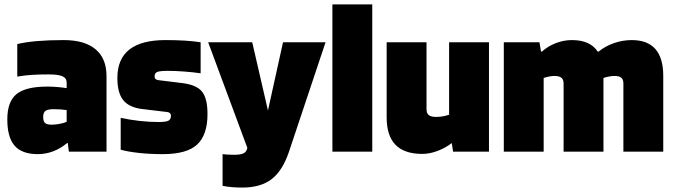

<svg xmlns="http://www.w3.org/2000/svg" viewBox="-20 -685 3047 867"><path d="M151 11Q79 11 46 -27Q13 -65 13 -146Q13 -226 54.5 -260Q96 -294 193 -294Q216 -294 239.5 -292Q263 -290 281 -287V-312Q281 -332 262 -340.5Q243 -349 200 -349Q159 -349 125.5 -347Q92 -345 58 -339V-486Q95 -495 147.5 -499.5Q200 -504 268 -504Q362 -504 411.5 -462.5Q461 -421 461 -341V0H291L286 -39H283Q253 -14 219.5 -1.5Q186 11 151 11ZM222 -192Q196 -192 185.5 -184.5Q175 -177 175 -157Q175 -137 183.5 -129.5Q192 -122 213 -122Q230 -122 248.5 -125.5Q267 -129 281 -135V-188Q267 -190 252.5 -191Q238 -192 222 -192Z M737 -365Q702 -365 690 -360Q678 -355 678 -340Q678 -332 682.5 -328Q687 -324 696 -323L802 -310Q868 -302 892.5 -271Q917 -240 917 -170Q917 -76 870.5 -32.5Q824 11 715 11Q656 11 606.5 5.5Q557 0 525 -9V-153Q565 -144 610 -139Q655 -134 695 -134Q729 -134 740.5 -140Q752 -146 752 -163Q752 -169 748 -173.5Q744 -178 736 -179L619 -193Q561 -201 535.5 -234Q510 -267 510 -333Q510 -419 564.5 -461.5Q619 -504 727 -504Q776 -504 816 -501.5Q856 -499 886 -494V-354Q852 -359 812 -362Q772 -365 737 -365Z M1036 14Q1066 14 1079.5 7.5Q1093 1 1097 -17L920 -494H1119L1190 -186L1258 -494H1450L1285 0Q1256 86 1206.5 124Q1157 162 1074 162Q1051 162 1026.5 160Q1002 158 985 154V11Q993 12 1006 13Q1019 14 1036 14Z M1661 -665V0H1481V-665Z M1887 10Q1806 10 1766 -31Q1726 -72 1726 -155V-494H1906V-192Q1906 -173 1916.5 -165Q1927 -157 1950 -157Q1964 -157 1978.5 -159.5Q1993 -162 2008 -167V-494H2188V0H2026L2020 -39Q1990 -16 1954.5 -3Q1919 10 1887 10Z M2435 0H2255V-494H2416L2423 -452H2427Q2455 -477 2490.5 -490.5Q2526 -504 2563 -504Q2604 -504 2633 -491Q2662 -478 2679 -452H2683Q2712 -476 2751.5 -490Q2791 -504 2833 -504Q2904 -504 2939.5 -463.5Q2975 -423 2975 -342V0H2795V-308Q2795 -326 2785.5 -334Q2776 -342 2755 -342Q2743 -342 2730 -339.5Q2717 -337 2705 -333V0H2525V-308Q2525 -326 2515 -334Q2505 -342 2484 -342Q2472 -342 2459.5 -339.5Q2447 -337 2435 -333Z"/></svg>

Font: Blinker ExtraBold
Style: Regular
Weight: 800
Designer: Juergen Huber
Foundry: supertype
Version: Version 1.017;hotconv 1.0.117;makeotfexe 2.5.65602